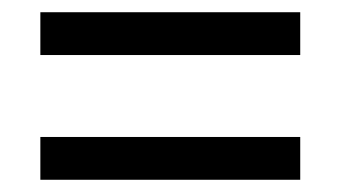

<svg xmlns="http://www.w3.org/2000/svg" viewBox="-20 -509 560 314"><path d="M46 -419V-489H471V-419ZM46 -215V-285H471V-215Z"/></svg>

Font: Noto Sans SemiCondensed
Style: Regular
Weight: 400
Width: 4
Version: Version 2.013